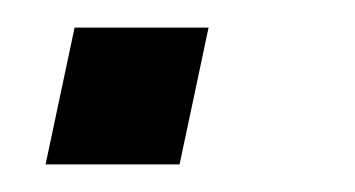

<svg xmlns="http://www.w3.org/2000/svg" viewBox="-20 -119 257 139"><path d="M13 0 34 -99H131L110 0Z"/></svg>

Font: Saira Semi Condensed
Style: Italic
Weight: 400
Width: 4
Italic angle: -12°
Designer: Hector Gatti with collaboration of the Omnibus-Type team
Foundry: Omnibus-Type
Version: Version 1.001; ttfautohint (v1.8)